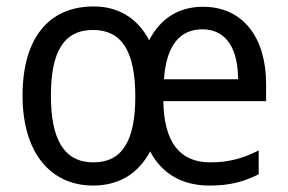

<svg xmlns="http://www.w3.org/2000/svg" viewBox="-20 -566 894 596"><path d="M610 -545C535 -545 478 -509 443 -441C407 -510 347 -546 271 -546C130 -546 50 -446 50 -269C50 -92 137 10 269 10C348 10 409 -26 446 -96C483 -26 546 10 630 10C692 10 735 -1 783 -25V-99C735 -75 692 -62 633 -62C539 -62 489 -123 487 -252H806V-306C806 -447 736 -545 610 -545ZM608 -475C685 -475 719 -411 719 -320H489C496 -423 537 -475 608 -475ZM269 -473C359 -473 400 -405 400 -266C400 -130 360 -62 270 -62C179 -62 138 -133 138 -269C138 -404 177 -473 269 -473Z"/></svg>

Font: Noto Sans Gujarati UI SemiCondensed
Style: Regular
Weight: 400
Width: 4
Designer: Jelle Bosma - Monotype Design Team, Universal Thirst
Foundry: Monotype Imaging Inc.
Version: Version 2.106